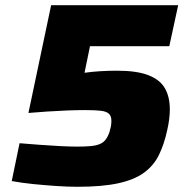

<svg xmlns="http://www.w3.org/2000/svg" viewBox="-20 -708 722 736"><path d="M277 8Q240 8 195.5 5Q151 2 106.5 -2.5Q62 -7 25 -14L55 -159Q91 -156 131 -153Q171 -150 209.5 -148Q248 -146 276 -146Q307 -146 328 -148Q349 -150 363 -156Q377 -162 385.5 -173.5Q394 -185 400 -203Q403 -213 405 -223Q407 -233 407 -245Q407 -263 397.5 -272Q388 -281 366 -283.5Q344 -286 305 -286Q275 -286 237.5 -284.5Q200 -283 161.5 -280.5Q123 -278 89 -275L176 -688H663L629 -531H325L304 -429Q331 -433 363.5 -435Q396 -437 429 -437Q505 -437 549.5 -419.5Q594 -402 612.5 -369Q631 -336 631 -289Q631 -271 628.5 -251Q626 -231 621 -209Q609 -154 589 -113.5Q569 -73 532 -46Q495 -19 433.5 -5.5Q372 8 277 8Z"/></svg>

Font: Saira SemiExpanded ExtraBold
Style: Italic
Weight: 800
Width: 6
Italic angle: -12°
Designer: Hector Gatti with collaboration of the Omnibus-Type team
Foundry: Omnibus-Type
Version: Version 1.101